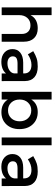

<svg xmlns="http://www.w3.org/2000/svg" viewBox="1014 -1796 787 2855"><g transform="rotate(90 1407.5 -368.5)"><path d="M89.8 0V-742.2H205.1V-428.2Q259.8 -536.1 401.9 -536.1Q494.6 -536.1 547.4 -481.4Q600.1 -426.8 600.1 -331.1V0H484.9V-298.8Q484.9 -358.9 450.9 -393.6Q417 -428.2 356.9 -428.2Q287.1 -427.7 246.1 -381.1Q205.1 -334.5 205.1 -262.2V0Z M710 -160.2Q710 -233.9 762.9 -276.6Q815.9 -319.3 911.1 -319.8H1071.8V-335.9Q1071.8 -386.7 1039.3 -414.8Q1006.8 -442.9 944.8 -442.9Q867.2 -442.9 788.1 -389.2L740.7 -469.2Q801.8 -505.4 850.1 -520.8Q898.4 -536.1 969.7 -536.1Q1072.3 -536.1 1128.2 -486.8Q1184.1 -437.5 1185.1 -349.1L1186 0H1072.8V-64.9Q1016.1 4.9 897 4.9Q812 4.9 761 -41.5Q710 -87.9 710 -160.2ZM817.9 -165Q817.9 -128.9 845.5 -107.4Q873 -85.9 920.9 -85.9Q982.4 -85.9 1024.9 -114.5Q1067.4 -143.1 1071.8 -187V-235.8H927.7Q870.6 -235.8 844.2 -219.2Q817.9 -202.6 817.9 -165Z M1344.7 0V-742.2H1460V-439.9Q1520.5 -536.1 1646 -536.1Q1759.3 -536.1 1829.6 -460.9Q1899.9 -385.7 1899.9 -264.2Q1899.9 -144.5 1830.6 -70.3Q1761.2 3.9 1647.9 3.9Q1520 3.9 1460 -91.8V0ZM1460 -268.1Q1460 -190.9 1505.1 -142.6Q1550.3 -94.2 1622.1 -94.2Q1693.4 -94.2 1738.5 -142.8Q1783.7 -191.4 1783.7 -268.1Q1783.7 -342.8 1738.5 -391.4Q1693.4 -439.9 1622.1 -439.9Q1550.8 -439.9 1505.4 -391.6Q1460 -343.3 1460 -268.1Z M2024.4 0V-742.2H2139.6V0Z M2270.5 -160.2Q2270.5 -233.9 2323.5 -276.6Q2376.5 -319.3 2471.7 -319.8H2632.3V-335.9Q2632.3 -386.7 2599.9 -414.8Q2567.4 -442.9 2505.4 -442.9Q2427.7 -442.9 2348.6 -389.2L2301.3 -469.2Q2362.3 -505.4 2410.6 -520.8Q2459 -536.1 2530.3 -536.1Q2632.8 -536.1 2688.7 -486.8Q2744.6 -437.5 2745.6 -349.1L2746.6 0H2633.3V-64.9Q2576.7 4.9 2457.5 4.9Q2372.6 4.9 2321.5 -41.5Q2270.5 -87.9 2270.5 -160.2ZM2378.4 -165Q2378.4 -128.9 2406 -107.4Q2433.6 -85.9 2481.4 -85.9Q2543 -85.9 2585.4 -114.5Q2627.9 -143.1 2632.3 -187V-235.8H2488.3Q2431.2 -235.8 2404.8 -219.2Q2378.4 -202.6 2378.4 -165Z"/></g></svg>

Font: Trueno
Style: Regular
Weight: 400
Designer: Julieta Ulanovsky
Foundry: Julieta Ulanovsky
Version: Version 3.001b | FøM Fix